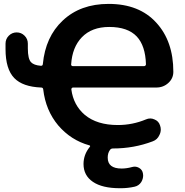

<svg xmlns="http://www.w3.org/2000/svg" viewBox="-20 -784 961 1000"><path d="M350.6 -449.2Q349.6 -445.3 352.5 -442.4Q355.5 -439.5 359.4 -439.5H730.5Q734.4 -439.5 737.3 -442.4Q740.2 -445.3 740.2 -449.2Q737.3 -545.9 692.4 -593.8Q645.5 -643.6 548.8 -643.6Q458 -643.6 406.2 -589.8Q356.4 -538.1 350.6 -449.2ZM568.4 -10.7Q557.6 -10.7 552.7 -2.9Q541 12.7 541 37.1Q541 93.8 613.3 93.8Q639.6 93.8 668 85.9Q674.8 84 681.6 84Q693.4 84 705.1 90.8Q721.7 100.6 724.6 120.1Q725.6 125 725.6 129.9Q725.6 147.5 715.8 164.1Q703.1 183.6 680.7 188.5Q645.5 196.3 609.4 196.3Q607.4 196.3 604.5 196.3Q512.7 196.3 463.9 163.1Q415 129.9 415 70.3Q415 21.5 447.3 -18.6Q450.2 -20.5 449.2 -23.9Q448.2 -27.3 444.3 -27.3Q349.6 -53.7 283.2 -130.9Q217.8 -209 205.1 -318.4Q204.1 -328.1 194.3 -328.1Q98.6 -332 54.7 -377Q8.8 -423.8 8.8 -528.3V-556.6Q8.8 -581.1 25.9 -598.1Q43 -615.2 66.9 -615.2Q90.8 -615.2 107.9 -598.1Q125 -581.1 125 -556.6V-532.2Q125 -477.5 141.6 -460Q156.2 -444.3 192.4 -441.4Q202.1 -440.4 203.1 -450.2Q216.8 -592.8 306.6 -676.8Q398.4 -763.7 545.9 -763.7Q705.1 -763.7 793.9 -666Q882.8 -569.3 882.8 -410.2Q882.8 -376 857.4 -352.5Q831.1 -328.1 793.9 -328.1H360.4Q356.4 -328.1 354 -325.2Q351.6 -322.3 351.6 -318.4Q362.3 -236.3 421.9 -185.5Q485.4 -132.8 593.8 -132.8Q669.9 -132.8 740.2 -162.1Q751 -167 762.7 -167Q773.4 -167 784.2 -162.1Q806.6 -153.3 813.5 -130.9Q817.4 -120.1 817.4 -109.4Q817.4 -94.7 810.5 -81.1Q799.8 -56.6 775.4 -47.9Q677.7 -10.7 568.4 -10.7Z"/></svg>

Font: Gen Jyuu GothicX Bold
Style: Bold
Weight: 700
Designer: Ryoko NISHIZUKA (kana &amp; ideographs); Paul D. Hunt (Latin, Greek &amp; Cyrillic); Wenlong ZHANG (bopomofo); Sandoll C
Version: Version 1.058.20140828